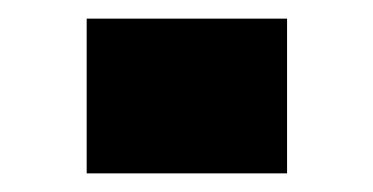

<svg xmlns="http://www.w3.org/2000/svg" viewBox="-20 -403 400 206"><path d="M73 -217V-383H288V-217Z"/></svg>

Font: Saira Expanded ExtraBold
Style: Regular
Weight: 800
Width: 7
Designer: Hector Gatti with collaboration of the Omnibus-Type team
Foundry: Omnibus-Type
Version: Version 1.101